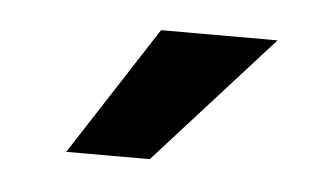

<svg xmlns="http://www.w3.org/2000/svg" viewBox="-27 -785 377 218"><g transform="rotate(5 161.0 -676.5)"><path d="M54.2 -603 149.4 -750H282.2L149.4 -603Z"/></g></svg>

Font: Vazirmatn UI FD Medium
Style: Regular
Weight: 500
Designer: Saber Rastikerdar
Foundry: Saber Rastikerdar
Version: Version 33.003